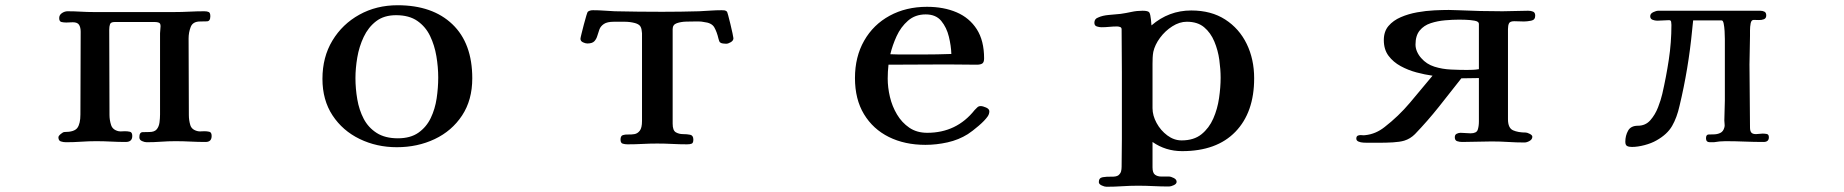

<svg xmlns="http://www.w3.org/2000/svg" viewBox="-20 -545 7040 733"><path d="M788 -26Q788 -3 765 -3Q736 -3 707.5 -4.5Q679 -6 650 -6Q622 -6 595 -4Q568 -2 540 -2Q532 -2 522 -6.5Q512 -11 512 -21Q512 -40 524.5 -40.5Q537 -41 550 -41Q570 -41 578.5 -51.5Q587 -62 589 -78Q591 -94 591 -108V-418Q591 -425 592 -431.5Q593 -438 593 -445Q593 -456 586.5 -458.5Q580 -461 571 -461H418Q403 -461 400 -452.5Q397 -444 397 -431Q397 -350 397.5 -269Q398 -188 398 -106Q398 -87 404 -68Q410 -49 433 -44Q439 -43 445 -43.5Q451 -44 457 -44Q467 -44 476 -42Q485 -40 485 -26Q485 -3 460 -3Q432 -3 404 -4.5Q376 -6 347 -6Q319 -6 290 -4Q261 -2 232 -2Q222 -2 212.5 -5Q203 -8 203 -21Q203 -26 212 -33.5Q221 -41 226 -41Q264 -41 275.5 -57Q287 -73 287 -108Q287 -188 287.5 -266.5Q288 -345 288 -424Q288 -440 282 -450Q276 -460 258 -460Q252 -460 245.5 -459.5Q239 -459 233 -459Q223 -459 214.5 -461Q206 -463 206 -476Q206 -488 216.5 -495Q227 -502 238 -502Q263 -502 288 -500.5Q313 -499 338 -499H645Q674 -499 703 -500.5Q732 -502 760 -502Q771 -502 777 -499Q783 -496 783 -483Q783 -464 770 -463.5Q757 -463 744 -463Q716 -463 708 -442Q700 -421 700 -398Q700 -325 700.5 -252Q701 -179 701 -106Q701 -86 706.5 -67.5Q712 -49 736 -44Q742 -43 748 -43.5Q754 -44 760 -44Q770 -44 779 -42Q788 -40 788 -26Z M1653 -249Q1653 -289 1646 -330.5Q1639 -372 1622 -407.5Q1605 -443 1573.5 -465Q1542 -487 1492 -487Q1446 -487 1416 -464Q1386 -441 1368.5 -404Q1351 -367 1344 -325.5Q1337 -284 1337 -247Q1337 -207 1344 -166Q1351 -125 1368.5 -91.5Q1386 -58 1418 -37.5Q1450 -17 1499 -17Q1547 -17 1577.5 -38.5Q1608 -60 1624.5 -94.5Q1641 -129 1647 -169.5Q1653 -210 1653 -249ZM1783 -246Q1783 -163 1744 -104Q1705 -45 1639.5 -14Q1574 17 1495 17Q1418 17 1353 -14.5Q1288 -46 1249.5 -104.5Q1211 -163 1211 -244Q1211 -327 1249 -390Q1287 -453 1352 -489Q1417 -525 1498 -525Q1631 -525 1707 -452.5Q1783 -380 1783 -246Z M2780 -399Q2780 -390 2770 -384Q2760 -378 2752 -378Q2747 -378 2739.5 -379Q2732 -380 2728 -384Q2726 -387 2725 -390.5Q2724 -394 2723 -397Q2717 -423 2707 -440.5Q2697 -458 2667 -461Q2658 -463 2649 -463Q2640 -463 2631 -463Q2620 -463 2600 -462.5Q2580 -462 2564 -456.5Q2548 -451 2548 -434V-73Q2548 -47 2560 -40Q2572 -33 2587.5 -33Q2603 -33 2615 -30.5Q2627 -28 2627 -12Q2627 1 2620.5 3.5Q2614 6 2603 6Q2575 6 2546.5 4.5Q2518 3 2489 3Q2461 3 2433 4.5Q2405 6 2376 6Q2366 6 2357.5 3.5Q2349 1 2349 -12Q2349 -26 2357.5 -29Q2366 -32 2378 -31.5Q2390 -31 2402 -33Q2414 -35 2422.5 -46Q2431 -57 2431 -83V-410Q2431 -414 2431 -418Q2431 -422 2430 -426Q2429 -439 2423.5 -446Q2418 -453 2404 -457Q2385 -462 2364.5 -462Q2344 -462 2324 -462Q2298 -462 2285.5 -453.5Q2273 -445 2268.5 -433Q2264 -421 2260.5 -408.5Q2257 -396 2249 -387.5Q2241 -379 2222 -379Q2215 -379 2205.5 -383.5Q2196 -388 2196 -397Q2196 -400 2200 -416Q2204 -432 2209 -451.5Q2214 -471 2218.5 -485.5Q2223 -500 2224 -500Q2231 -506 2244 -506Q2265 -506 2285.5 -504.5Q2306 -503 2327 -502Q2372 -501 2417.5 -500.5Q2463 -500 2508 -500Q2543 -500 2578.5 -500.5Q2614 -501 2649 -502Q2671 -503 2692 -504.5Q2713 -506 2735 -506Q2741 -506 2745.5 -505.5Q2750 -505 2755 -501Q2756 -501 2760 -486.5Q2764 -472 2768.5 -453Q2773 -434 2776.5 -418Q2780 -402 2780 -399Z M3612 -339Q3611 -370 3602.5 -405Q3594 -440 3573.5 -465Q3553 -490 3514 -490Q3474 -490 3446.5 -466Q3419 -442 3403 -407Q3387 -372 3379 -338Q3396 -337 3413 -337Q3430 -337 3446 -337H3502Q3530 -337 3557 -337.5Q3584 -338 3612 -339ZM3757 -120Q3757 -110 3751 -101Q3740 -85 3716 -64.5Q3692 -44 3675 -33Q3640 -11 3597.5 -1.5Q3555 8 3513 8Q3434 8 3373.5 -22Q3313 -52 3278.5 -109Q3244 -166 3244 -247Q3244 -328 3279 -389.5Q3314 -451 3376.5 -485Q3439 -519 3519 -519Q3583 -519 3632 -498Q3681 -477 3709 -433.5Q3737 -390 3737 -322Q3737 -307 3730 -302.5Q3723 -298 3709 -298Q3681 -298 3652.5 -298.5Q3624 -299 3595 -299Q3540 -299 3484 -298.5Q3428 -298 3372 -298Q3369 -271 3369 -245Q3369 -211 3377.5 -175Q3386 -139 3404.5 -108Q3423 -77 3451.5 -57.5Q3480 -38 3520 -38Q3632 -38 3701 -125Q3706 -130 3711 -135Q3716 -140 3724 -140Q3732 -140 3744.5 -134.5Q3757 -129 3757 -120Z M4640 -248Q4640 -280 4635 -316.5Q4630 -353 4616 -386.5Q4602 -420 4577 -441Q4552 -462 4511 -462Q4483 -462 4455.5 -444.5Q4428 -427 4408.5 -400.5Q4389 -374 4383 -347Q4381 -336 4380.5 -324.5Q4380 -313 4380 -302Q4380 -259 4380 -217Q4380 -175 4380 -132Q4380 -104 4395.5 -75.5Q4411 -47 4436.5 -28Q4462 -9 4491 -9Q4538 -9 4567 -32.5Q4596 -56 4612 -92.5Q4628 -129 4634 -170.5Q4640 -212 4640 -248ZM4768 -246Q4768 -116 4696.5 -42Q4625 32 4493 32Q4430 32 4380 -3V94Q4380 115 4389.5 122Q4399 129 4413.5 129Q4428 129 4443 129Q4450 129 4461 134.5Q4472 140 4472 149Q4472 157 4461 162Q4450 167 4443 167Q4413 167 4383.5 165.5Q4354 164 4324 164Q4294 164 4264 166Q4234 168 4204 168Q4197 168 4186 163Q4175 158 4175 150Q4175 134 4190 131.5Q4205 129 4223.5 129.5Q4242 130 4250 124Q4258 117 4260 109Q4262 101 4262 91Q4262 65 4262.5 38.5Q4263 12 4263 -14V-268Q4263 -309 4262.5 -350.5Q4262 -392 4262 -433Q4262 -440 4256 -442Q4250 -444 4245 -444Q4230 -444 4215 -442.5Q4200 -441 4185 -441Q4177 -441 4167.5 -444Q4158 -447 4158 -458Q4158 -473 4172 -478Q4189 -486 4214 -488Q4239 -490 4258 -492Q4279 -495 4299.5 -499.5Q4320 -504 4342 -504Q4364 -504 4368 -497Q4372 -490 4374 -470L4376 -448Q4442 -505 4528 -505Q4604 -505 4657.5 -470.5Q4711 -436 4739.5 -377.5Q4768 -319 4768 -246Z M5626 -454Q5626 -463 5609.5 -466Q5593 -469 5575 -469.5Q5557 -470 5551 -470Q5526 -470 5497 -467.5Q5468 -465 5442 -456.5Q5416 -448 5400 -428.5Q5384 -409 5384 -375Q5384 -361 5390 -347.5Q5396 -334 5406 -323Q5426 -300 5456 -290.5Q5486 -281 5519.5 -279.5Q5553 -278 5580 -278Q5591 -278 5603 -278.5Q5615 -279 5626 -281ZM5841 -485Q5841 -469 5825.5 -466Q5810 -463 5798 -463Q5789 -463 5779.5 -463.5Q5770 -464 5761 -464Q5745 -464 5741 -456Q5737 -448 5737 -434V-90Q5737 -56 5756.5 -47.5Q5776 -39 5805 -39Q5810 -39 5820 -34Q5830 -29 5830 -23Q5830 -13 5819.5 -7Q5809 -1 5800 -1Q5769 -1 5738 -3Q5707 -5 5675 -5Q5647 -5 5618.5 -4Q5590 -3 5562 -3Q5552 -3 5543 -6Q5534 -9 5534 -21Q5534 -31 5541.5 -34.5Q5549 -38 5556 -38Q5566 -38 5575 -37Q5584 -36 5594 -36Q5617 -36 5621.5 -49.5Q5626 -63 5626 -81V-247L5559 -246Q5516 -191 5473 -137Q5430 -83 5382 -33Q5364 -15 5341 -8Q5324 -3 5298 -1.5Q5272 0 5245.5 0Q5219 0 5200 0Q5195 0 5185 -0.5Q5175 -1 5166.5 -4.5Q5158 -8 5158 -16Q5158 -26 5166 -28Q5172 -30 5179 -29Q5186 -28 5192 -29Q5232 -33 5266 -60Q5319 -101 5362.5 -152.5Q5406 -204 5449 -256Q5420 -260 5388 -268.5Q5356 -277 5327.5 -292.5Q5299 -308 5281 -332Q5263 -356 5263 -392Q5263 -425 5281 -446Q5299 -467 5328 -479.5Q5357 -492 5390.5 -498Q5424 -504 5456 -505.5Q5488 -507 5511 -507Q5520 -507 5528.5 -506.5Q5537 -506 5546 -506Q5589 -504 5631 -503Q5673 -502 5716 -502Q5741 -502 5765 -503Q5789 -504 5814 -504Q5825 -504 5833 -500.5Q5841 -497 5841 -485Z M6733 -21Q6733 -3 6713 -3Q6676 -3 6640 -4.5Q6604 -6 6567 -6Q6556 -6 6545 -5Q6534 -4 6523 -2Q6519 -2 6515.5 -2Q6512 -2 6508 -2Q6493 -2 6493 -17Q6493 -31 6502.5 -31.5Q6512 -32 6522 -32Q6536 -32 6547.5 -37.5Q6559 -43 6563 -58Q6565 -64 6564 -71Q6563 -78 6563 -85Q6563 -104 6564 -123Q6565 -142 6565 -161Q6565 -216 6565 -270Q6565 -324 6565 -378Q6565 -382 6565 -396Q6565 -410 6564 -426.5Q6563 -443 6560.5 -455Q6558 -467 6553 -467H6444Q6443 -458 6442 -448.5Q6441 -439 6440 -429Q6433 -356 6421 -284Q6409 -212 6392 -141Q6382 -96 6363.5 -64Q6345 -32 6304 -9Q6285 2 6258.5 9Q6232 16 6210 16Q6199 16 6192 12.5Q6185 9 6185 -4Q6185 -27 6195.5 -46Q6206 -65 6233 -65Q6262 -65 6280.5 -86Q6299 -107 6310 -135.5Q6321 -164 6326 -186Q6341 -251 6351 -317Q6361 -383 6361 -450Q6361 -455 6360 -461.5Q6359 -468 6352 -468Q6341 -468 6329.5 -467Q6318 -466 6307 -466Q6298 -466 6289 -469.5Q6280 -473 6280 -483Q6280 -493 6291.5 -498.5Q6303 -504 6311 -504H6700Q6709 -504 6716 -500.5Q6723 -497 6723 -486Q6723 -475 6714 -471.5Q6705 -468 6694 -468.5Q6683 -469 6675 -469Q6666 -469 6663.5 -456Q6661 -443 6661 -428.5Q6661 -414 6661 -408Q6661 -380 6660 -353Q6659 -326 6659 -299Q6659 -239 6660 -178.5Q6661 -118 6661 -58Q6661 -45 6666 -39Q6671 -33 6684 -33Q6690 -33 6696.5 -34Q6703 -35 6709 -35Q6717 -35 6725 -33.5Q6733 -32 6733 -21Z"/></svg>

Font: Kaisei HarunoUmi
Style: Bold
Weight: 700
Designer: Font-Kai, 金井和夫
Foundry: KAZUO KANAI
Version: Version 5.003